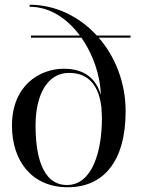

<svg xmlns="http://www.w3.org/2000/svg" viewBox="-20 -780 600 810"><path d="M510 -310C510 -431 466.5 -540.5 396.5 -621H530.5V-630H388.5C314.5 -710.5 214 -760 105 -760V-751.5C190 -751.5 264 -701.5 317 -630H110.5V-621H323.5C373 -550.5 403 -461.5 405.5 -380C385.5 -446 339.5 -490 249 -490C148 -490 30.5 -420 30.5 -250C30.5 -100 115 10 266 10C417 10 510 -100 510 -310ZM130 -250C130 -384 182 -472.5 271 -472.5C359 -472.5 398.5 -412 408 -325L410 -280.5C410 -146.5 371.5 0.5 262.5 0.5C153.5 0.5 130 -135.5 130 -250Z"/></svg>

Font: Bodoni* 24
Style: Regular
Weight: 400
Version: Version 2.3